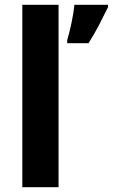

<svg xmlns="http://www.w3.org/2000/svg" viewBox="-20 -780 470 800"><path d="M224 0H73V-760H224ZM430 -750Q414 -717 394 -678.5Q374 -640 349 -600H260V-613Q269 -642 278 -685Q287 -728 290 -760H430Z"/></svg>

Font: Noto Sans Khmer UI
Style: Bold
Weight: 700
Designer: Danh Hong and the Monotype Design Team
Foundry: Monotype Imaging Inc.
Version: Version 2.002; ttfautohint (v1.8.4.7-5d5b)